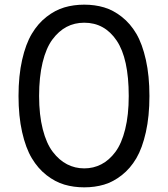

<svg xmlns="http://www.w3.org/2000/svg" viewBox="-20 -785 717 820"><path d="M74.5 -220.7Q59.1 -288.6 59.1 -375Q59.1 -461.4 74.5 -529.3Q89.8 -597.2 116 -640.9Q142.1 -684.6 178.7 -713.1Q215.3 -741.7 254.9 -753.4Q294.4 -765.1 339.8 -765.1Q385.3 -765.1 424.6 -753.4Q463.9 -741.7 500.2 -713.1Q536.6 -684.6 562.3 -640.9Q587.9 -597.2 603 -529.3Q618.2 -461.4 618.2 -375Q618.2 -288.6 603 -220.7Q587.9 -152.8 562.3 -109.1Q536.6 -65.4 500.2 -36.9Q463.9 -8.3 424.6 3.4Q385.3 15.1 339.8 15.1Q294.4 15.1 254.9 3.4Q215.3 -8.3 178.7 -36.9Q142.1 -65.4 116 -109.1Q89.8 -152.8 74.5 -220.7ZM529.8 -375Q529.8 -535.2 478.3 -611.6Q426.8 -688 339.8 -688Q298.3 -688 264.4 -670.2Q230.5 -652.3 203.6 -616Q176.8 -579.6 161.9 -518.1Q147 -456.5 147 -375Q147 -294.4 162.6 -233.2Q178.2 -171.9 205.6 -136.2Q232.9 -100.6 266.6 -83.3Q300.3 -65.9 339.8 -65.9Q379.4 -65.9 412.8 -83.3Q446.3 -100.6 472.9 -136.2Q499.5 -171.9 514.6 -232.9Q529.8 -293.9 529.8 -375Z"/></svg>

Font: Junction Regular
Style: Regular
Weight: 500
Designer: Caroline Hadilaksono
Foundry: Caroline Hadilaksono
Version: Version 1.056